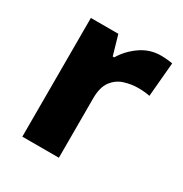

<svg xmlns="http://www.w3.org/2000/svg" viewBox="-136 -664 733 769"><g transform="rotate(30 230.5 -279.5)"><path d="M391 -559Q404 -559 420 -557.5Q436 -556 445 -554L431 -396Q422 -398 408 -399.5Q394 -401 377 -401Q345 -401 313.5 -391Q282 -381 261.5 -353.5Q241 -326 241 -275V0H72V-549H199L225 -459H232Q256 -500 298 -529.5Q340 -559 391 -559Z"/></g></svg>

Font: Noto Sans Gujarati ExtraBold
Style: Regular
Weight: 800
Designer: Jelle Bosma - Monotype Design Team, Universal Thirst
Foundry: Monotype Imaging Inc.
Version: Version 2.106; ttfautohint (v1.8.4.7-5d5b)